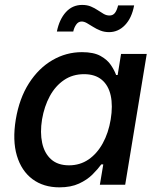

<svg xmlns="http://www.w3.org/2000/svg" viewBox="-20 -766 655 796"><path d="M226.6 10.7Q160.2 10.7 114.5 -23.4Q68.8 -57.6 50 -120.6Q31.2 -183.6 45.4 -270.5Q60.1 -358.4 100.1 -420.9Q140.1 -483.4 197.3 -516.6Q254.4 -549.8 319.8 -549.8Q368.7 -549.8 397 -533.9Q425.3 -518.1 439.9 -496.1Q454.6 -474.1 461.4 -455.1H467.8L481.9 -542.5H588.4L499 0H394L408.2 -84.5H399.9Q385.7 -64.9 363.5 -42.7Q341.3 -20.5 307.6 -4.9Q273.9 10.7 226.6 10.7ZM266.1 -80.6Q311.5 -80.6 346.9 -104.7Q382.3 -128.9 406 -171.9Q429.7 -214.8 439 -271Q448.2 -327.6 439 -369.9Q429.7 -412.1 401.9 -435.3Q374 -458.5 328.6 -458.5Q281.2 -458.5 245.4 -434.1Q209.5 -409.7 186.5 -367.4Q163.6 -325.2 154.3 -271Q145.5 -216.8 154.8 -173.6Q164.1 -130.4 191.9 -105.5Q219.7 -80.6 266.1 -80.6ZM432.1 -632.8Q412.6 -632.8 396 -639.4Q379.4 -646 365.7 -654.8Q352.1 -663.6 340.3 -670.2Q328.6 -676.8 318.8 -676.8Q304.7 -676.8 295.9 -664.1Q287.1 -651.4 283.7 -635.3H215.8Q226.1 -686 253.2 -715.8Q280.3 -745.6 320.8 -745.6Q341.3 -745.6 356.9 -739Q372.6 -732.4 385.5 -723.6Q398.4 -714.8 409.9 -708.3Q421.4 -701.7 434.1 -701.7Q447.8 -701.7 456.1 -711.9Q464.4 -722.2 469.7 -743.7H536.1Q526.4 -691.4 498.3 -662.1Q470.2 -632.8 432.1 -632.8Z"/></svg>

Font: Inter 16pt Medium
Style: Italic
Weight: 500
Italic angle: -9.3988°
Version: Version 4.001;git-66647c0bb